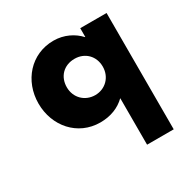

<svg xmlns="http://www.w3.org/2000/svg" viewBox="-175 -687 1086 1105"><g transform="rotate(-30 368.0 -134.0)"><path d="M256 -257C256 -327 304 -377 376 -377C445 -377 495 -327 495 -257C495 -186 442 -136 376 -136C309 -136 256 -186 256 -257ZM68 -257C68 -107 173 15 323 15C392 15 449 -8 491 -49V260H668V-513H493V-455H491C453 -497 393 -528 323 -528C173 -528 68 -407 68 -257Z"/></g></svg>

Font: Sztylet
Style: Bd
Weight: 700
Foundry: Cannot Into Space Fonts, PlusOne Fonts
Version: Version 0.12